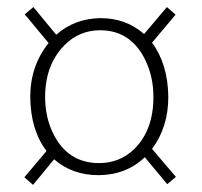

<svg xmlns="http://www.w3.org/2000/svg" viewBox="-20 -517 570 542"><path d="M455.1 -243.2Q454.1 -335.9 409.2 -396.5L475.6 -475.6L451.2 -497.1L386.7 -420.9Q335.9 -465.8 263.7 -465.8Q190.4 -464.8 138.7 -418.9L74.2 -497.1L49.8 -476.6L117.2 -395.5Q65.4 -331.1 65.4 -243.2Q66.4 -149.4 111.3 -90.8L48.8 -16.6L73.2 4.9L132.8 -67.4Q183.6 -22.5 258.8 -22.5Q336.9 -23.4 388.7 -73.2L452.1 2.9L476.6 -17.6L409.2 -96.7Q455.1 -158.2 455.1 -243.2ZM107.4 -243.2Q107.4 -334 162.1 -389.6Q204.1 -431.6 262.7 -431.6Q349.6 -431.6 390.6 -346.7Q413.1 -299.8 413.1 -243.2Q413.1 -148.4 357.4 -94.7Q316.4 -56.6 259.8 -56.6Q170.9 -56.6 129.9 -140.6Q107.4 -186.5 107.4 -243.2Z"/></svg>

Font: Yaldevi Colombo ExtraLight
Style: Regular
Weight: 275
Designer: Sol Matas, Denzil Rajitha, Kosala Senevirathne and Pathum Egodawatta
Foundry: Mooniak
Version: Version 1.020 ; ttfautohint (v1.6)